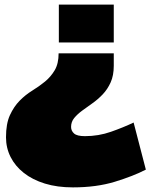

<svg xmlns="http://www.w3.org/2000/svg" viewBox="-20 -576 654 832"><path d="M473 -345V-291Q473 -249 459.5 -219Q446 -189 425 -167Q404 -145 380.5 -128.5Q357 -112 336 -96.5Q315 -81 301.5 -64.5Q288 -48 288 -26Q288 -9 301 2.5Q314 14 348 14Q407 14 461 -5Q515 -24 559 -45L612 159Q558 187 478 211.5Q398 236 296 236Q228 236 174.5 219.5Q121 203 83.5 173.5Q46 144 26 104.5Q6 65 6 19Q6 -40 23 -77Q40 -114 65 -139.5Q90 -165 120 -183.5Q150 -202 175 -222.5Q200 -243 217 -271.5Q234 -300 234 -345ZM473 -392H235V-556H473Z"/></svg>

Font: Alfa Slab One
Style: Regular
Weight: 400
Designer: JM Sole
Foundry: JM Sole
Version: Version 1.001